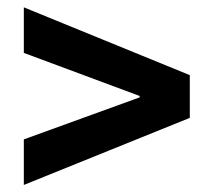

<svg xmlns="http://www.w3.org/2000/svg" viewBox="-20 -574 570 531"><path d="M45.9 -188.5 366.2 -304.7V-308.6L45.9 -427.7V-553.7L504.9 -366.2V-248L45.9 -62.5Z"/></svg>

Font: Reddit Sans Strawberry
Style: Bold
Weight: 700
Designer: Stephen Hutchings
Foundry: Reddit
Version: Version 1.013